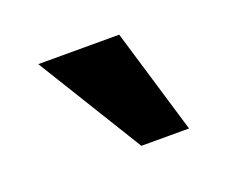

<svg xmlns="http://www.w3.org/2000/svg" viewBox="-51 -882 406 344"><g transform="rotate(-20 152.0 -709.5)"><path d="M168.9 -608.9 45.4 -809.6H199.7L259.8 -608.9Z"/></g></svg>

Font: Oswald
Style: DemiBold
Weight: 600
Designer: Vernon Adams
Foundry: Vernon Adams
Version: 3.0; ttfautohint (v0.95) -l 8 -r 50 -G 200 -x 0 -w "G" -W -c